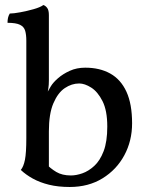

<svg xmlns="http://www.w3.org/2000/svg" viewBox="-20 -737 587 766"><path d="M161 -86Q181 -65 204.5 -51Q228 -37 263 -37Q284 -37 308.5 -45.5Q333 -54 356 -75Q379 -96 393.5 -134Q408 -172 408 -232Q408 -296 389 -333.5Q370 -371 344 -387.5Q318 -404 296 -404Q266 -404 238.5 -385.5Q211 -367 193 -325Q175 -283 175 -213V-54ZM258 9Q212 9 175.5 0Q139 -9 111 -24.5Q83 -40 63 -59Q74 -72 79.5 -99.5Q85 -127 85 -186V-575Q85 -598 80.5 -614Q76 -630 60 -638Q44 -646 10 -646Q10 -657 12 -666Q14 -675 19 -683Q34 -683 61 -688Q88 -693 114.5 -700.5Q141 -708 153 -717Q162 -714 168.5 -705Q175 -696 175 -677V-416Q175 -398 173 -385.5Q171 -373 169 -362L165 -273L146 -319Q159 -351 168.5 -368Q178 -385 183 -393Q192 -408 211.5 -425Q231 -442 258.5 -454.5Q286 -467 320 -467Q378 -467 420 -443.5Q462 -420 484.5 -371Q507 -322 507 -245Q507 -175 476 -117.5Q445 -60 389 -25.5Q333 9 258 9Z"/></svg>

Font: Vollkorn
Style: Regular
Weight: 400
Designer: Friedrich Althausen
Foundry: Friedrich Althausen
Version: Version 4.104